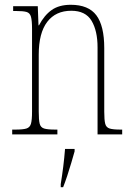

<svg xmlns="http://www.w3.org/2000/svg" viewBox="-20 -562 556 803"><path d="M31 0V-20H44Q76 -20 90.5 -24.5Q105 -29 109.5 -44.5Q114 -60 114 -95V-441Q114 -476 109.5 -492Q105 -508 91 -512Q77 -516 47 -516H35V-536H138L141 -456H143Q165 -498 196 -520Q227 -542 276 -542Q350 -542 383 -498Q416 -454 416 -361V-95Q416 -60 420 -44.5Q424 -29 438.5 -24.5Q453 -20 484 -20H491V0H388V-364Q388 -433 363 -475Q338 -517 278 -517Q213 -517 177.5 -470.5Q142 -424 142 -333V-95Q142 -60 146 -44.5Q150 -29 164.5 -24.5Q179 -20 211 -20H220V0ZM234 208Q240 171 244.5 135Q249 99 252 61H292V71Q286 92 278 119.5Q270 147 261 174Q252 201 244 221H234Z"/></svg>

Font: Noto Serif Armenian Condensed Thin
Style: Regular
Weight: 100
Width: 3
Designer: Monotype Design Team
Foundry: Monotype Imaging Inc.
Version: Version 2.008; ttfautohint (v1.8.4.7-5d5b)